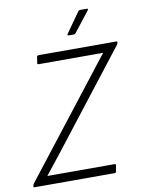

<svg xmlns="http://www.w3.org/2000/svg" viewBox="-96 -908 731 972"><g transform="rotate(-10 269.0 -422.0)"><path d="M2 0Q-4 0 -4 -6L-3 -8Q-2 -12 -1 -14.5Q0 -17 2 -20L390 -518Q407 -541 425.5 -564Q444 -587 461 -609V-610Q432 -610 404 -610Q376 -610 348 -610H129Q127 -610 125 -612Q123 -614 124 -617L129 -649Q131 -655 137 -655H537Q543 -655 542 -650L541 -646Q541 -644 540 -641.5Q539 -639 537 -637L153 -143Q134 -119 114.5 -94.5Q95 -70 76 -46V-45Q104 -45 131.5 -45Q159 -45 186 -45H421Q428 -45 427 -38L421 -6Q420 0 413 0ZM304 -727Q301 -727 300 -729.5Q299 -732 301 -735L374 -838Q378 -844 384 -844H419Q423 -844 424 -841.5Q425 -839 422 -835L342 -733Q340 -730 337 -728.5Q334 -727 331 -727Z"/></g></svg>

Font: Sofia Sans Semi Condensed Light
Style: Italic
Weight: 300
Italic angle: -9°
Version: Version 4.100